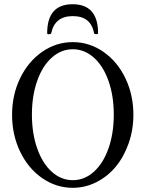

<svg xmlns="http://www.w3.org/2000/svg" viewBox="-20 -875 688 908"><path d="M203.1 -717.8Q203.1 -855 323.2 -855Q443.8 -855 443.8 -717.8Q443.8 -713.4 434.8 -713.4Q425.8 -713.4 424.8 -717.8Q410.2 -798.8 324.2 -798.8Q238.8 -798.8 222.2 -717.8Q221.2 -713.4 212.2 -713.1Q203.1 -712.9 203.1 -717.8ZM324.2 13.2Q245.6 13.2 179.4 -32.7Q113.3 -78.6 75.2 -158Q37.1 -237.3 37.1 -332Q37.1 -426.3 75.2 -505.1Q113.3 -584 179.4 -629.9Q245.6 -675.8 324.2 -675.8Q402.8 -675.8 469 -629.9Q535.2 -584 573 -505.1Q610.8 -426.3 610.8 -332Q610.8 -261.2 588.4 -197.3Q565.9 -133.3 527.8 -87.2Q489.7 -41 436.5 -13.9Q383.3 13.2 324.2 13.2ZM224.9 -62.7Q269 -22.9 324.2 -22.9Q379.4 -22.9 423.8 -62.7Q468.3 -102.5 493.2 -173.6Q518.1 -244.6 518.1 -333Q518.1 -421.4 493.2 -492.2Q468.3 -563 423.8 -602.5Q379.4 -642.1 324.2 -642.1Q269 -642.1 224.9 -602.5Q180.7 -563 155.8 -492.2Q130.9 -421.4 130.9 -333Q130.9 -244.6 155.8 -173.6Q180.7 -102.5 224.9 -62.7Z"/></svg>

Font: Junicode SmCond
Style: Regular
Weight: 400
Width: 4
Designer: Peter S. Baker
Version: Version 2.206